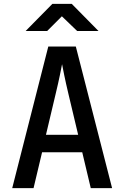

<svg xmlns="http://www.w3.org/2000/svg" viewBox="-20 -970 640 990"><path d="M223 -810 299 -886 378 -810H488L350 -950H250L112 -810ZM153 0 197 -185H404L448 0H558L371 -730H229L43 0ZM267 -486C285 -560 296 -618 300 -639C304 -618 315 -560 333 -485L383 -275H217Z"/></svg>

Font: Tekne LDO SemiBold
Style: Regular
Weight: 600
Monospace: yes
Designer: Alessio Laiso, Mario Rullo, Paolo Rosset
Foundry: Alessio Laiso
Version: Version 1.000;hotconv 1.0.109;makeotfexe 2.5.65596